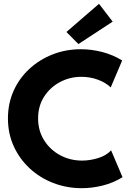

<svg xmlns="http://www.w3.org/2000/svg" viewBox="-20 -988 692 1016"><path d="M413.1 7.8Q332.5 7.8 261.5 -19.8Q190.4 -47.4 136.7 -97.4Q83 -147.5 52.5 -214.6Q22 -281.7 22 -361.3Q22 -440.4 52 -507.3Q82 -574.2 135.5 -623.5Q189 -672.9 258.8 -700.2Q328.6 -727.5 408.2 -727.5Q463.9 -727.5 520.8 -712.9Q577.6 -698.2 626.5 -668L565.9 -525.4Q540 -550.8 498.5 -566.2Q457 -581.5 410.2 -581.5Q350.1 -581.5 297.9 -554Q245.6 -526.4 213.6 -476.8Q181.6 -427.2 181.6 -361.3Q181.6 -296.9 213.1 -246.3Q244.6 -195.8 297.6 -167Q350.6 -138.2 414.6 -138.2Q454.6 -138.2 498 -151.1Q541.5 -164.1 567.9 -192.4L628.4 -50.3Q580.6 -20.5 523.9 -6.3Q467.3 7.8 413.1 7.8ZM395 -754.9 331.5 -818.8 503.9 -967.8 576.2 -873.5Z"/></svg>

Font: Reddit Sans ExtraBold
Style: Regular
Weight: 800
Designer: Stephen Hutchings
Foundry: Reddit
Version: Version 1.014; ttfautohint (v1.8.4.7-5d5b)